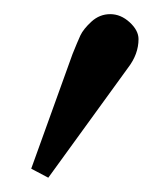

<svg xmlns="http://www.w3.org/2000/svg" viewBox="-20 -119 232 270"><path d="M174.8 -64Q174.8 -43 160.2 -23.9L47.9 130.9L23.9 118.2L82 -43Q88.9 -60.1 93 -69.1Q97.2 -78.1 108.6 -88.6Q120.1 -99.1 135 -99.1Q149.9 -99.1 162.4 -87.6Q174.8 -76.2 174.8 -64Z"/></svg>

Font: Linux Biolinum O
Style: Bold
Weight: 700
Designer: Philipp H. Poll
Foundry: Philipp H. Poll
Version: Version 1.3.2